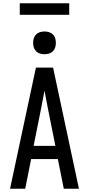

<svg xmlns="http://www.w3.org/2000/svg" viewBox="-20 -1145 540 1165"><path d="M41 0 198 -735H302L459 0H367L331 -180H169L133 0ZM316 -260 270 -490Q265 -516 260 -542Q255 -568 250 -595Q245 -568 240 -542Q235 -516 230 -490L184 -260ZM250 -816Q236 -816 222.5 -820Q209 -824 199 -834Q189 -844 185 -857.5Q181 -871 181 -885Q181 -899 185 -912.5Q189 -926 199 -936Q209 -946 222.5 -950Q236 -954 250 -954Q264 -954 277.5 -950Q291 -946 301 -936Q311 -926 315 -912.5Q319 -899 319 -885Q319 -871 315 -857.5Q311 -844 301 -834Q291 -824 277.5 -820Q264 -816 250 -816ZM100 -1055V-1125H400V-1055Z"/></svg>

Font: Iosevka SS18 Medium
Style: Regular
Weight: 500
Monospace: yes
Designer: Belleve Invis
Foundry: Belleve Invis
Version: Version 25.1.1; ttfautohint (v1.8.4)